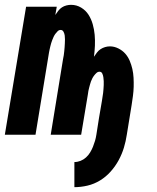

<svg xmlns="http://www.w3.org/2000/svg" viewBox="-29 -558 649 795"><path d="M279 217V113Q292 113 304.5 108Q317 103 327 94Q337 85 344 73.5Q351 62 356 49.5Q361 37 364.5 25Q368 13 370 0Q375 -35 381 -70Q387 -105 393 -140Q394 -148 395.5 -156.5Q397 -165 398 -173Q399 -181 399.5 -189.5Q400 -198 400.5 -206Q401 -214 400.5 -222Q400 -230 399 -238Q398 -246 394.5 -253.5Q391 -261 383 -261Q376 -261 370.5 -256Q365 -251 360.5 -245Q356 -239 353 -233Q350 -227 347.5 -220.5Q345 -214 343.5 -207.5Q342 -201 340 -194.5Q338 -188 337 -181.5Q336 -175 335 -168L307 0H181L232 -313Q234 -321 235 -329Q236 -337 237 -345.5Q238 -354 238.5 -362Q239 -370 239.5 -378.5Q240 -387 240 -395Q240 -403 239 -411Q238 -419 234 -426.5Q230 -434 222 -434Q215 -434 209.5 -428.5Q204 -423 200 -417.5Q196 -412 193 -405.5Q190 -399 187.5 -392.5Q185 -386 183 -379.5Q181 -373 179.5 -366.5Q178 -360 176.5 -353.5Q175 -347 174 -341L118 0H-9L79 -530H206L200 -496Q206 -505 212.5 -513.5Q219 -522 227.5 -527.5Q236 -533 246 -535.5Q256 -538 265 -538Q288 -538 307 -526.5Q326 -515 337.5 -497Q349 -479 355 -457.5Q361 -436 363 -414Q365 -392 364 -369Q363 -346 360 -323Q366 -332 372.5 -340.5Q379 -349 387.5 -354.5Q396 -360 406 -363Q416 -366 426 -366Q444 -366 461 -357.5Q478 -349 489.5 -336Q501 -323 508 -306.5Q515 -290 519 -272.5Q523 -255 524 -236Q525 -217 524.5 -198.5Q524 -180 521.5 -161Q519 -142 516 -123L496 0Q492 27 484 53.5Q476 80 462.5 105Q449 130 429.5 152Q410 174 385.5 189Q361 204 333.5 210.5Q306 217 279 217Z"/></svg>

Font: Iosevka Curly XBdEx
Style: Italic
Weight: 800
Width: 7
Italic angle: -9°
Monospace: yes
Designer: Belleve Invis
Foundry: Belleve Invis
Version: Version 11.1.0; ttfautohint (v1.8.3)